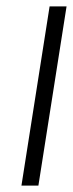

<svg xmlns="http://www.w3.org/2000/svg" viewBox="-20 -590 228 600"><path d="M47 -10H100L188 -570H135Z"/></svg>

Font: Charger Sport
Style: ExLitObl
Weight: 200
Designer: Jasper
Foundry: Cannot Into Space Fonts
Version: Version 1.1